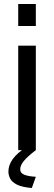

<svg xmlns="http://www.w3.org/2000/svg" viewBox="-20 -750 270 959"><path d="M71 0V-522H159V0ZM71 -620V-730H159V-620ZM115 -18H139L159 0Q118 31 99.5 53.5Q81 76 81 95Q81 115 102 123Q123 131 159 133L139 189Q90 185 64.5 172Q39 159 30.5 141.5Q22 124 22 107Q22 74 44.5 43.5Q67 13 115 -18Z"/></svg>

Font: YasnoRaleway Medium
Style: Regular
Weight: 500
Designer: Matt McInerney, Pablo Impallari, Rodrigo Fuenzalida
Foundry: Matt McInerney, Pablo Impallari, Rodrigo Fuenzalida
Version: Version 4.026